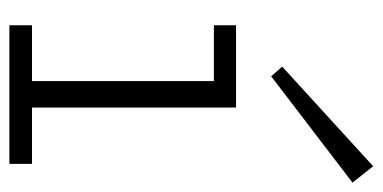

<svg xmlns="http://www.w3.org/2000/svg" viewBox="-218 -578 796 399"><g transform="rotate(90 179.5 -378.0)"><path d="M148 -7V-471H203V-7ZM32 0V-47H320V0ZM32 -425V-471H195V-425ZM138 -544 118 -567 325 -756 359 -713Z"/></g></svg>

Font: BioRhyme Light
Style: Regular
Weight: 300
Designer: Aoife Mooney
Foundry: Aoife Mooney Type
Version: Version 1.600;gftools[0.9.33]